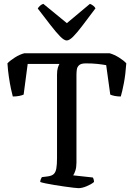

<svg xmlns="http://www.w3.org/2000/svg" viewBox="-20 -982 698 1002"><path d="M389.8 0Q383 0 363.2 -2.4Q343.5 -4.8 317.3 -8.4Q291.2 -12.1 265 -16.4Q238.8 -20.6 218.4 -24.9Q198 -29.2 190 -32.2Q190 -39.5 193.2 -47.4Q196.5 -55.4 198.5 -57.6L228.7 -61.4Q250.1 -64.1 260.2 -73.5Q270.4 -82.8 274 -102.9Q277.6 -123 277.6 -157.8V-592.3Q277.6 -615 281.9 -628.4Q286.2 -641.9 290.2 -648.4H124.5L103.4 -488.5Q97.1 -484.9 81 -481.6Q65 -478.4 46.8 -478.4Q43 -491.6 37.2 -518.8Q31.5 -545.9 26.3 -580.7Q21.1 -615.5 18.9 -651.6Q32.7 -666 58 -682.1Q83.3 -698.2 106.9 -704H552.5Q576.8 -697 601.7 -681.4Q626.6 -665.7 639.1 -651.6Q635.1 -593.5 626.5 -548.2Q617.8 -502.9 610.3 -478.4Q593.1 -478.4 577.3 -481.6Q561.5 -484.9 555.4 -488.5L534.2 -641.9Q517.5 -645.1 489.5 -648.3Q461.5 -651.4 427.7 -651.2Q403.7 -651.2 393.3 -642.2Q383 -633.2 381 -619.6Q379 -606 379 -591.3V-133.1Q379 -108.8 373.3 -91.6Q367.6 -74.5 361.9 -66.9L463.9 -55.8Q465.9 -54.6 468.2 -47.4Q470.6 -40.3 470.6 -32.2Q456.1 -19.9 431.8 -9.9Q407.6 0 389.8 0ZM328.2 -770.8Q314.6 -770.8 293.8 -792Q272.9 -813.2 244 -850.6Q215 -888 177.1 -937.5Q180.7 -944.5 188.9 -952Q197.1 -959.4 206.1 -961.9L329 -861.2L449.3 -961.9Q458.5 -958.6 466.7 -952.1Q474.9 -945.5 478.2 -938.5Q439.3 -887 410.8 -849.1Q382.2 -811.2 362 -791Q341.7 -770.8 328.2 -770.8Z"/></svg>

Font: Texturina Medium
Style: Regular
Weight: 500
Designer: Guillermo Torres Carreño
Foundry: Omnibus-Type
Version: Version 1.003